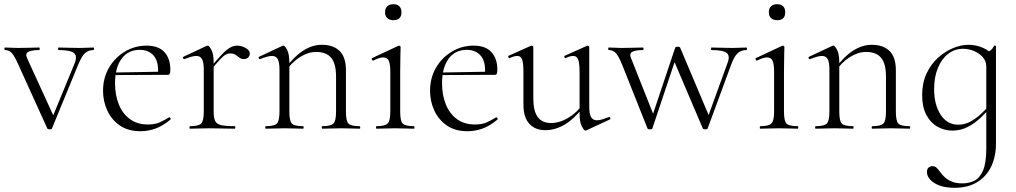

<svg xmlns="http://www.w3.org/2000/svg" viewBox="-20 -612 4833 913"><path d="M425 -386Q427 -386 427 -380Q427 -374 425 -374Q401 -374 385 -360Q369 -346 352 -305L227 -1Q226 3 216.5 3Q207 3 205 -1L68 -303Q48 -348 35 -361Q22 -374 4 -374Q1 -374 1 -380Q1 -386 4 -386Q18 -386 34.5 -385Q51 -384 65 -384Q98 -384 122 -385Q146 -386 166 -386Q169 -386 169 -380Q169 -374 166 -374Q135 -374 116.5 -366.5Q98 -359 109 -335L239 -51L216 -22L335 -311Q349 -346 331.5 -360Q314 -374 258 -374Q256 -374 256 -380Q256 -386 258 -386Q282 -386 303.5 -385Q325 -384 359 -384Q380 -384 393 -385Q406 -386 425 -386Z M648 12Q589 12 549.5 -15.5Q510 -43 490 -87Q470 -131 470 -180Q470 -241 498 -289.5Q526 -338 573.5 -366.5Q621 -395 677 -395Q734 -395 762 -364Q790 -333 790 -281Q790 -268 787.5 -262Q785 -256 778 -256H731Q736 -318 711.5 -346.5Q687 -375 645 -375Q589 -375 558 -332.5Q527 -290 527 -216Q527 -160 545 -115.5Q563 -71 598 -45.5Q633 -20 683 -20Q718 -20 740.5 -30.5Q763 -41 784 -54Q786 -56 789.5 -51.5Q793 -47 791 -44Q756 -14 720.5 -1Q685 12 648 12ZM514 -255 513 -267 741 -271V-256Z M977 -271 973 -281Q1010 -327 1033.5 -351.5Q1057 -376 1074 -385.5Q1091 -395 1107 -395Q1128 -395 1148 -384Q1168 -373 1168 -357Q1168 -347 1160.5 -339Q1153 -331 1139 -331Q1127 -331 1118.5 -338Q1110 -345 1100 -351.5Q1090 -358 1073 -358Q1064 -358 1053.5 -352.5Q1043 -347 1025.5 -328.5Q1008 -310 977 -271ZM884 0Q881 0 881 -6Q881 -12 884 -12Q925 -12 937 -25Q949 -38 949 -81V-281Q949 -315 941 -330.5Q933 -346 913 -346Q903 -346 889 -342Q875 -338 857 -331Q853 -330 850.5 -335Q848 -340 852 -342L963 -394Q965 -395 968 -395Q975 -395 985.5 -374.5Q996 -354 996 -315V-81Q996 -52 1003 -37Q1010 -22 1031.5 -17Q1053 -12 1096 -12Q1099 -12 1099 -6Q1099 0 1096 0Q1072 0 1040 -1Q1008 -2 973 -2Q948 -2 924.5 -1Q901 0 884 0Z M1513 0Q1510 0 1510 -6Q1510 -12 1513 -12Q1554 -12 1566 -25Q1578 -38 1578 -81V-248Q1578 -309 1555 -337Q1532 -365 1483 -365Q1445 -365 1405.5 -340Q1366 -315 1337 -271L1333 -283Q1380 -345 1423 -372Q1466 -399 1510 -399Q1565 -399 1595 -369.5Q1625 -340 1625 -278V-81Q1625 -38 1636.5 -25Q1648 -12 1690 -12Q1693 -12 1693 -6Q1693 0 1690 0Q1673 0 1650 -1Q1627 -2 1602 -2Q1577 -2 1553.5 -1Q1530 0 1513 0ZM1244 0Q1241 0 1241 -6Q1241 -12 1244 -12Q1285 -12 1297 -25Q1309 -38 1309 -81V-281Q1309 -315 1301 -330.5Q1293 -346 1273 -346Q1263 -346 1249 -342Q1235 -338 1217 -331Q1213 -330 1210.5 -335Q1208 -340 1212 -342L1323 -394Q1325 -395 1328 -395Q1335 -395 1345.5 -374.5Q1356 -354 1356 -315V-81Q1356 -38 1367.5 -25Q1379 -12 1421 -12Q1424 -12 1424 -6Q1424 0 1421 0Q1404 0 1381 -1Q1358 -2 1333 -2Q1308 -2 1284.5 -1Q1261 0 1244 0Z M1770 0Q1768 0 1768 -6Q1768 -12 1770 -12Q1811 -12 1823.5 -25Q1836 -38 1836 -81V-270Q1836 -306 1829 -322.5Q1822 -339 1803 -339Q1794 -339 1782.5 -335.5Q1771 -332 1755 -324Q1751 -323 1748.5 -328.5Q1746 -334 1750 -336L1874 -394Q1877 -395 1878 -395Q1880 -395 1882.5 -393Q1885 -391 1885 -388Q1885 -381 1884 -349.5Q1883 -318 1883 -271V-81Q1883 -38 1894.5 -25Q1906 -12 1948 -12Q1951 -12 1951 -6Q1951 0 1948 0Q1931 0 1908 -1Q1885 -2 1859 -2Q1834 -2 1811 -1Q1788 0 1770 0ZM1851 -516Q1832 -516 1821.5 -526Q1811 -536 1811 -554Q1811 -572 1821.5 -582Q1832 -592 1851 -592Q1869 -592 1879 -582Q1889 -572 1889 -554Q1889 -516 1851 -516Z M2203 12Q2144 12 2104.5 -15.5Q2065 -43 2045 -87Q2025 -131 2025 -180Q2025 -241 2053 -289.5Q2081 -338 2128.5 -366.5Q2176 -395 2232 -395Q2289 -395 2317 -364Q2345 -333 2345 -281Q2345 -268 2342.5 -262Q2340 -256 2333 -256H2286Q2291 -318 2266.5 -346.5Q2242 -375 2200 -375Q2144 -375 2113 -332.5Q2082 -290 2082 -216Q2082 -160 2100 -115.5Q2118 -71 2153 -45.5Q2188 -20 2238 -20Q2273 -20 2295.5 -30.5Q2318 -41 2339 -54Q2341 -56 2344.5 -51.5Q2348 -47 2346 -44Q2311 -14 2275.5 -1Q2240 12 2203 12ZM2069 -255 2068 -267 2296 -271V-256Z M2573 7Q2525 7 2497 -23.5Q2469 -54 2469 -115V-270Q2469 -311 2463 -328.5Q2457 -346 2440 -346Q2425 -346 2404 -336Q2400 -334 2397.5 -340Q2395 -346 2399 -347L2504 -394Q2506 -395 2508 -395Q2510 -395 2513 -393Q2516 -391 2516 -388V-145Q2516 -84 2537 -55.5Q2558 -27 2600 -27Q2641 -27 2682 -51.5Q2723 -76 2754 -119L2759 -108Q2710 -46 2665 -19.5Q2620 7 2573 7ZM2782 -388V-105Q2782 -71 2790.5 -55.5Q2799 -40 2819 -40Q2830 -40 2843 -44Q2856 -48 2875 -55Q2880 -57 2882 -51.5Q2884 -46 2880 -44L2768 8Q2766 9 2764 9Q2757 9 2746.5 -11.5Q2736 -32 2736 -71V-270Q2736 -311 2729.5 -328.5Q2723 -346 2706 -346Q2691 -346 2670 -336Q2666 -334 2664 -340Q2662 -346 2666 -347L2771 -394Q2773 -395 2774 -395Q2776 -395 2779 -393Q2782 -391 2782 -388Z M3059 -1 2939 -303Q2920 -349 2906.5 -361.5Q2893 -374 2875 -374Q2872 -374 2872 -380Q2872 -386 2875 -386Q2889 -386 2905.5 -385Q2922 -384 2936 -384Q2967 -384 2991 -385Q3015 -386 3037 -386Q3040 -386 3040 -380Q3040 -374 3037 -374Q3004 -374 2987.5 -366Q2971 -358 2981 -335L3094 -50L3069 -22L3191 -386Q3193 -390 3202.5 -390Q3212 -390 3214 -386L3356 -50L3334 -22L3439 -311Q3453 -346 3436 -360Q3419 -374 3363 -374Q3361 -374 3361 -380Q3361 -386 3363 -386Q3387 -386 3408.5 -385Q3430 -384 3464 -384Q3485 -384 3498 -385Q3511 -386 3529 -386Q3532 -386 3532 -380Q3532 -374 3529 -374Q3506 -374 3489 -360Q3472 -346 3457 -305L3345 -1Q3344 3 3334 3Q3324 3 3322 -1L3179 -337L3204 -365L3082 -1Q3081 3 3071 3Q3061 3 3059 -1Z M3595 0Q3593 0 3593 -6Q3593 -12 3595 -12Q3636 -12 3648.5 -25Q3661 -38 3661 -81V-270Q3661 -306 3654 -322.5Q3647 -339 3628 -339Q3619 -339 3607.5 -335.5Q3596 -332 3580 -324Q3576 -323 3573.5 -328.5Q3571 -334 3575 -336L3699 -394Q3702 -395 3703 -395Q3705 -395 3707.5 -393Q3710 -391 3710 -388Q3710 -381 3709 -349.5Q3708 -318 3708 -271V-81Q3708 -38 3719.5 -25Q3731 -12 3773 -12Q3776 -12 3776 -6Q3776 0 3773 0Q3756 0 3733 -1Q3710 -2 3684 -2Q3659 -2 3636 -1Q3613 0 3595 0ZM3676 -516Q3657 -516 3646.5 -526Q3636 -536 3636 -554Q3636 -572 3646.5 -582Q3657 -592 3676 -592Q3694 -592 3704 -582Q3714 -572 3714 -554Q3714 -516 3676 -516Z M4128 0Q4125 0 4125 -6Q4125 -12 4128 -12Q4169 -12 4181 -25Q4193 -38 4193 -81V-248Q4193 -309 4170 -337Q4147 -365 4098 -365Q4060 -365 4020.5 -340Q3981 -315 3952 -271L3948 -283Q3995 -345 4038 -372Q4081 -399 4125 -399Q4180 -399 4210 -369.5Q4240 -340 4240 -278V-81Q4240 -38 4251.5 -25Q4263 -12 4305 -12Q4308 -12 4308 -6Q4308 0 4305 0Q4288 0 4265 -1Q4242 -2 4217 -2Q4192 -2 4168.5 -1Q4145 0 4128 0ZM3859 0Q3856 0 3856 -6Q3856 -12 3859 -12Q3900 -12 3912 -25Q3924 -38 3924 -81V-281Q3924 -315 3916 -330.5Q3908 -346 3888 -346Q3878 -346 3864 -342Q3850 -338 3832 -331Q3828 -330 3825.5 -335Q3823 -340 3827 -342L3938 -394Q3940 -395 3943 -395Q3950 -395 3960.5 -374.5Q3971 -354 3971 -315V-81Q3971 -38 3982.5 -25Q3994 -12 4036 -12Q4039 -12 4039 -6Q4039 0 4036 0Q4019 0 3996 -1Q3973 -2 3948 -2Q3923 -2 3899.5 -1Q3876 0 3859 0Z M4520 281Q4459 281 4423.5 258.5Q4388 236 4388 206Q4388 190 4396.5 184Q4405 178 4413 178Q4426 178 4434.5 186.5Q4443 195 4451.5 207Q4460 219 4473 231Q4486 243 4506 251.5Q4526 260 4557 260Q4586 260 4612 248Q4638 236 4654 200Q4670 164 4670 94V-361Q4684 -368 4692 -374Q4700 -380 4707 -394Q4708 -396 4712 -395Q4716 -394 4716 -392V70Q4716 133 4693 180.5Q4670 228 4626 254.5Q4582 281 4520 281ZM4508 9Q4470 9 4437 -10Q4404 -29 4384.5 -66.5Q4365 -104 4365 -160Q4365 -217 4385.5 -261.5Q4406 -306 4439.5 -336.5Q4473 -367 4511.5 -383Q4550 -399 4585 -399Q4620 -399 4652 -385.5Q4684 -372 4702 -349L4670 -295Q4670 -321 4653.5 -340Q4637 -359 4611.5 -369.5Q4586 -380 4560 -380Q4519 -380 4488 -355.5Q4457 -331 4439.5 -288Q4422 -245 4422 -188Q4422 -114 4453 -66.5Q4484 -19 4537 -19Q4567 -19 4594 -33.5Q4621 -48 4644 -69.5Q4667 -91 4686 -113L4694 -106Q4672 -80 4644.5 -53.5Q4617 -27 4583 -9Q4549 9 4508 9Z"/></svg>

Font: Cormorant Infant Light Light
Style: Regular
Weight: 300
Version: Version 4.001